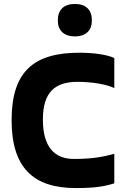

<svg xmlns="http://www.w3.org/2000/svg" viewBox="-20 -947 640 976"><path d="M561 -499V-652C525 -669 458 -679 383 -679C150 -679 39 -582 39 -336C39 -94 150 9 365 9C463 9 509 1 561 -15V-165C507 -151 456 -139 355 -139C258 -139 198 -199 198 -339C198 -477 258 -531 374 -531C452 -531 526 -517 561 -499ZM274 -842C274 -793 304 -762 361 -762C417 -762 447 -793 447 -842V-845C447 -896 417 -927 361 -927C304 -927 274 -896 274 -845Z"/></svg>

Font: LT Wave Mono Black
Style: Regular
Weight: 900
Designer: Daniel Lyons
Version: Version 2.5 (Glyphs App)